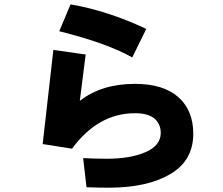

<svg xmlns="http://www.w3.org/2000/svg" viewBox="-20 -828 1040 894"><path d="M178.7 -157.2 228.5 -595.7 378.9 -574.2 351.6 -358.4Q453.1 -437.5 608.4 -437.5Q740.2 -437.5 810.1 -376Q879.9 -314.5 879.9 -205.1Q879.9 -80.1 772.5 -17.1Q665 45.9 487.3 45.9Q475.6 45.9 438.5 45.4Q401.4 44.9 382.8 43.9L367.2 -91.8Q422.9 -88.9 478.5 -88.9Q586.9 -88.9 657.7 -119.6Q728.5 -150.4 728.5 -209Q728.5 -250 699.7 -275.4Q670.9 -300.8 608.4 -300.8Q436.5 -300.8 315.4 -135.7ZM255.9 -682.6 308.6 -807.6Q480.5 -778.3 661.1 -693.4L595.7 -560.5Q481.4 -626 255.9 -682.6Z"/></svg>

Font: Gothic A1 Black
Style: Regular
Weight: 900
Version: Version 2.50